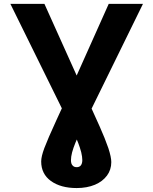

<svg xmlns="http://www.w3.org/2000/svg" viewBox="-20 -747 785 983"><path d="M356 -71.8 33.2 -727.1H207.5L419.4 -256.3Q435.5 -221.7 490.2 -99.6Q518.1 -37.1 534.7 11.2Q549.8 57.6 549.8 83Q549.8 122.1 527.8 151.9Q505.4 182.1 466.3 198.7Q425.3 215.8 372.6 215.8Q291 215.8 240.7 179.7Q190.9 143.6 190.9 79.6Q190.9 67.4 194.8 50.3Q198.7 33.7 207 11.2Q220.2 -22.5 231 -47.4Q249 -87.9 269.5 -133.3Q288.6 -174.8 326.2 -256.8L536.6 -727.1H711.9L390.6 -71.8Q381.8 -53.7 365.7 -15.1Q355.5 9.8 349.1 33.2Q343.3 55.7 343.3 73.2Q343.3 91.3 351.1 99.6Q358.4 108.9 372.6 108.9Q386.7 108.9 394 99.6Q401.4 89.8 401.4 72.8Q401.4 56.2 396 33.2Q389.2 7.3 380.4 -15.1Q367.7 -47.9 356 -71.8Z"/></svg>

Font: My Font
Style: Bold
Weight: 500
Designer: Rasmus Andersson
Foundry: rsms
Version: Version 0.001